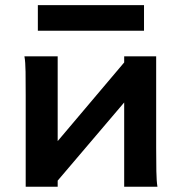

<svg xmlns="http://www.w3.org/2000/svg" viewBox="-20 -713 694 733"><path d="M454.1 -474.6 532.2 -413.6 200.2 -23.4 123 -83ZM73.2 -498H200.2V0H78.1V-349.1Q78.1 -399.9 77.6 -438.7Q77.1 -477.5 73.2 -498ZM581.1 0H454.1V-498H576.2V-148.9Q576.2 -98.6 576.9 -59.6Q577.6 -20.5 581.1 0ZM124.5 -595.7V-693.4H529.8V-595.7Z"/></svg>

Font: Andika
Style: Bold
Weight: 700
Designer: Victor Gaultney, Annie Olsen, Julie Remington, Don Collingsworth, Eric Hays, Becca Hirsbrunner
Foundry: SIL International
Version: Version 6.101